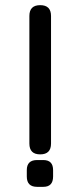

<svg xmlns="http://www.w3.org/2000/svg" viewBox="-20 -725 310 745"><path d="M136 -126Q94 -126 94 -168V-663Q94 -705 136 -705Q178 -705 178 -663V-168Q178 -126 136 -126ZM124 0Q84 0 84 -40V-65Q84 -104 124 -104H148Q186 -104 186 -65V-40Q186 0 148 0Z"/></svg>

Font: Jura Light
Style: Bold
Weight: 700
Version: Version 5.104